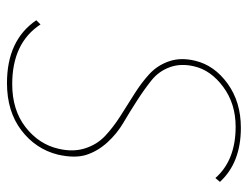

<svg xmlns="http://www.w3.org/2000/svg" viewBox="-100 -603 710 550"><g transform="rotate(90 255.0 -328.0)"><path d="M406 -140Q416 -182 405 -216.5Q394 -251 369.5 -274Q345 -297 313 -317.5Q281 -338 249 -358Q217 -378 192 -401Q167 -424 155.5 -457.5Q144 -491 154 -532Q167 -587 219.5 -625Q272 -663 346 -663Q446 -663 501 -603L490 -590Q439 -648 343 -648Q277 -648 229 -612.5Q181 -577 170 -529Q161 -491 172.5 -459.5Q184 -428 209.5 -407.5Q235 -387 267.5 -366Q300 -345 331.5 -326.5Q363 -308 388 -280.5Q413 -253 423.5 -220.5Q434 -188 423 -139Q407 -75 353 -34Q299 7 218 7Q95 7 38 -77L50 -89Q103 -8 221 -8Q295 -8 344 -46Q393 -84 406 -140Z"/></g></svg>

Font: EauTestText Thin
Style: Italic
Weight: 250
Italic angle: -12°
Designer: Christian Thalmann (Catharsis Fonts)
Version: Version 0.001;PS 000.001;hotconv 1.0.88;makeotf.lib2.5.64775